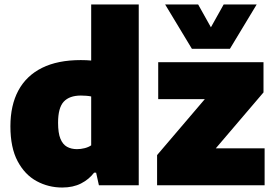

<svg xmlns="http://www.w3.org/2000/svg" viewBox="-20 -828 1226 858"><path d="M258 10Q196.5 10 143.8 -18.5Q91 -47 58.8 -107.5Q26.5 -168 26.5 -263.5Q26.5 -357.5 62.2 -423.8Q98 -490 168 -524.8Q238 -559.5 341 -559.5Q353.5 -559.5 365.5 -559Q377.5 -558.5 387.5 -557.5V-808H600V0H422L409.5 -56.5H400.5Q378 -26.5 342.2 -8.2Q306.5 10 258 10ZM324 -161.5Q341 -161.5 358 -165.8Q375 -170 387.5 -178.5V-397Q378 -399 365.8 -400Q353.5 -401 341.5 -401Q290.5 -401 265 -373.8Q239.5 -346.5 239.5 -279.5Q239.5 -233.5 250 -208Q260.5 -182.5 279.5 -172Q298.5 -161.5 324 -161.5ZM682 0V-135L926 -421V-385H687V-550H1157.5V-415L913.5 -129V-165H1162.5V0ZM837.5 -610 718 -808H865.5L936.5 -681H908.5L979.5 -808H1127L1007.5 -610Z"/></svg>

Font: Encode Sans Condensed Thin Black
Style: Regular
Weight: 900
Version: Version 3.002